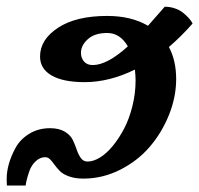

<svg xmlns="http://www.w3.org/2000/svg" viewBox="-34 -539 603 582"><path d="M247.1 -341.8Q291 -341.8 353.5 -398.4Q330.1 -439 291 -439Q252.9 -439 232.2 -420.2Q211.4 -401.4 211.4 -378.9Q211.4 -363.3 220.7 -352.5Q230 -341.8 247.1 -341.8ZM43.9 23.4H-13.2Q-13.2 22.5 -13.4 15.9Q-13.7 9.3 -13.7 7.8V1.5Q-13.7 -18.6 -7.1 -42.2Q-0.5 -65.9 13.4 -91.3Q27.3 -116.7 54.7 -133.5Q82 -150.4 117.7 -150.4Q145 -150.4 162.4 -139.9Q179.7 -129.4 186.8 -114.5Q193.8 -99.6 198.7 -85Q203.6 -70.3 211.2 -59.8Q218.8 -49.3 231.4 -49.3Q249 -49.3 269 -61.5Q289.1 -73.7 308.1 -96.9Q327.1 -120.1 342.5 -149.7Q357.9 -179.2 367.4 -217.5Q377 -255.9 377 -294.9Q377 -306.6 375 -328.1Q297.4 -290 222.7 -290Q157.2 -290 122.3 -310.3Q87.4 -330.6 87.4 -367.7Q87.4 -418.9 141.8 -454.8Q196.3 -490.7 291 -490.7Q363.8 -490.7 414.6 -460.9Q423.3 -470.7 440.2 -490Q457 -509.3 465.3 -518.6Q481.9 -518.6 496.6 -513.4Q511.2 -508.3 520.5 -500.7Q529.8 -493.2 536.9 -485.6Q543.9 -478 546.9 -472.7L549.8 -467.8Q515.1 -428.2 478 -396.5Q500 -355.5 500 -299.3Q500 -245.1 478.3 -190.9Q456.5 -136.7 419.9 -94Q383.3 -51.3 330.1 -24.4Q276.9 2.4 218.8 2.4Q193.8 2.4 175.5 -4.2Q157.2 -10.7 147.7 -20.3Q138.2 -29.8 131.3 -39.6Q124.5 -49.3 117.9 -55.9Q111.3 -62.5 103.5 -62.5Q86.9 -62.5 74 -50Q61 -37.6 55.2 -20.8Q49.3 -3.9 46.6 7.8Q43.9 19.5 43.9 23.4Z"/></svg>

Font: Flanker
Style: Bold Italic
Weight: 700
Italic angle: -12°
Designer: Flanker
Version: Version 2.000